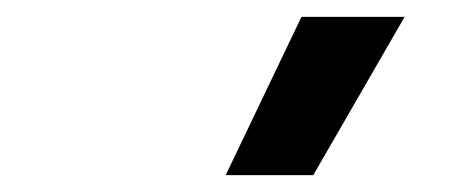

<svg xmlns="http://www.w3.org/2000/svg" viewBox="-20 -828 549 228"><path d="M248 -620 338 -808H460.5L352 -620Z"/></svg>

Font: Encode Sans SC Condensed SemiBold
Style: Regular
Weight: 600
Width: 3
Designer: Multiple Designers
Foundry: Impallari Type
Version: Version 3.002